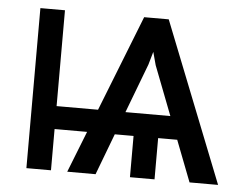

<svg xmlns="http://www.w3.org/2000/svg" viewBox="-44 -599 844 652"><g transform="rotate(5 378.0 -272.5)"><path d="M68.2 -545.5H152V-218.8H293.3L421.9 -545.5H505.7L721.6 0H624.3L570 -140.6H505V0H421.2V-140.6H357.2L304 0H207.4L262.8 -140.6H152V0H68.2ZM386.7 -218.8H539.8L475.1 -386.4L463.1 -430.8L450.3 -386.4Z"/></g></svg>

Font: Inter P
Style: Regular
Weight: 400
Designer: Rasmus Andersson
Foundry: rsms
Version: Version 3.018;git-588b23468